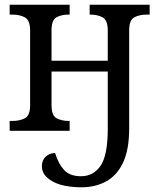

<svg xmlns="http://www.w3.org/2000/svg" viewBox="-20 -556 668 816"><path d="M326 240Q305 240 281.5 237.5Q258 235 237 229Q201 218 179.5 198Q158 178 158 150Q158 125 174 110Q190 95 214 94Q228 140 252.5 166.5Q277 193 324 193Q377 193 407.5 148.5Q438 104 438 -10V-252H199V-109Q199 -65 220.5 -53.5Q242 -42 272 -42H276V0H21V-42H33Q64 -42 86 -53.5Q108 -65 108 -109V-426Q108 -470 86 -482Q64 -494 33 -494H21V-536H276V-494H272Q241 -494 220 -482.5Q199 -471 199 -427V-298H438V-426Q438 -470 416.5 -482Q395 -494 364 -494H361V-536H616V-494H604Q573 -494 551 -482.5Q529 -471 529 -427V-10Q529 80 503 135Q477 190 431 215Q385 240 326 240Z"/></svg>

Font: Noto Serif SemiCondensed
Style: Regular
Weight: 400
Width: 4
Designer: Monotype Design Team
Foundry: Monotype Imaging Inc.
Version: Version 2.013